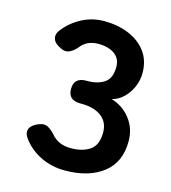

<svg xmlns="http://www.w3.org/2000/svg" viewBox="-109 -805 810 907"><g transform="rotate(15 296.0 -351.0)"><path d="M290 14Q226 14 172 -12.5Q118 -39 84 -85Q66 -109 73.5 -130Q81 -151 115 -165Q140 -175 157 -167Q174 -159 193 -139Q228 -95 290 -95Q349 -95 384.5 -120Q420 -145 420 -206Q420 -256 384 -283.5Q348 -311 285 -311H280Q220 -311 220 -366Q220 -422 280 -422H285Q336 -422 368 -444Q400 -466 400 -521Q400 -562 370 -583.5Q340 -605 290 -605Q232 -605 201 -561Q182 -541 163.5 -534Q145 -527 121 -540Q91 -554 85 -576Q79 -598 97 -620Q132 -664 182 -690Q232 -716 290 -716Q355 -716 409 -694Q463 -672 495 -629.5Q527 -587 527 -525Q527 -490 513 -457.5Q499 -425 474.5 -401Q450 -377 418 -369Q474 -353 510.5 -306.5Q547 -260 547 -197Q547 -94 477 -40Q407 14 290 14Z"/></g></svg>

Font: Zen Maru Gothic
Style: Bold
Weight: 700
Designer: Yoshimichi Ohira
Foundry: Positype
Version: Version 1.001